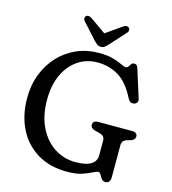

<svg xmlns="http://www.w3.org/2000/svg" viewBox="-132 -1021 1026 1146"><g transform="rotate(15 381.0 -448.0)"><path d="M655.5 -21Q655.5 18 625 18Q609 18 600.8 6.2Q592.5 -5.5 586.2 -17.5Q580 -29.5 569.5 -29.5Q559 -29.5 537.2 -17.8Q515.5 -6 479 6Q442.5 18 388.5 18Q281 18 204.2 -28.5Q127.5 -75 86.2 -157.2Q45 -239.5 45 -347.5Q45 -427 71 -494.2Q97 -561.5 143.8 -611.5Q190.5 -661.5 253.5 -689Q316.5 -716.5 390.5 -716.5Q445 -716.5 479.8 -706.2Q514.5 -696 534.8 -685.8Q555 -675.5 566 -675.5Q575 -675.5 580.5 -684Q586 -692.5 592.2 -701Q598.5 -709.5 609 -709.5Q620.5 -709.5 626.2 -703Q632 -696.5 636.5 -681L689.5 -512.5Q693.5 -499 686.5 -489.2Q679.5 -479.5 666 -478Q643.5 -475 631.5 -499.5Q587 -589 528.2 -624.2Q469.5 -659.5 397.5 -659.5Q330.5 -659.5 277.5 -624.2Q224.5 -589 193.5 -523.5Q162.5 -458 162.5 -366.5Q162.5 -268.5 197.5 -197.5Q232.5 -126.5 291.2 -88.5Q350 -50.5 421 -50.5Q487 -50.5 518 -70.5Q549 -90.5 549 -125V-216.5Q549 -234 539.8 -243Q530.5 -252 514 -256L487.5 -262Q474.5 -266.5 466.8 -273Q459 -279.5 459 -291Q459 -317.5 492 -317.5H701Q734 -317.5 734 -291Q734 -272 709.5 -263L690.5 -258Q674.5 -254 665 -244.5Q655.5 -235 655.5 -216.5ZM435 -782Q423.5 -769.5 414 -762Q404.5 -754.5 390.5 -754.5Q376 -754.5 366.5 -762Q357 -769.5 345 -782L259.5 -876.5Q251 -886 251.5 -895Q252 -904 257.5 -908.5Q271 -920 292.5 -906L390 -837.5L487.5 -906Q509.5 -920 522.5 -908.5Q528 -904 528.5 -895Q529 -886 520.5 -876.5Z"/></g></svg>

Font: Fraunces 9pt SuperSoft
Style: Regular
Weight: 400
Version: Version 1.000;[b76b70a41]